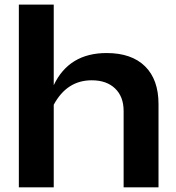

<svg xmlns="http://www.w3.org/2000/svg" viewBox="-20 -805 758 825"><path d="M61 0V-785.2H210.9V-439Q276.4 -577.1 438 -577.1Q545.4 -577.1 603.3 -520Q661.1 -462.9 661.1 -357.9V0H511.2V-328.1Q511.2 -389.6 474.6 -424.8Q438 -460 374 -460Q267.6 -460 210.9 -355V0Z"/></svg>

Font: Mattone
Style: Regular
Weight: 400
Width: 6
Designer: Nunzio Mazzaferro
Foundry: Collletttivo
Version: Version 2.000;Glyphs 3.2 (3217)